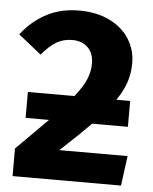

<svg xmlns="http://www.w3.org/2000/svg" viewBox="-51 -733 619 776"><g transform="rotate(5 258.5 -345.0)"><path d="M485 -121 469 0H29V-112L79 -162Q79 -162 156 -239H61V-344H250Q283 -386 296 -417Q309 -448 309 -481Q309 -522 285.5 -545.5Q262 -569 222 -569Q186 -569 158 -552.5Q130 -536 99 -499L6 -573Q48 -628 106.5 -659Q165 -690 238 -690Q311 -690 363.5 -664Q416 -638 443.5 -594Q471 -550 471 -497Q471 -457 459.5 -421Q448 -385 420 -344H476V-239H331Q286 -193 208 -121Z"/></g></svg>

Font: FiraGOUPP
Style: Bold
Weight: 700
Designer: bBox Type
Foundry: bBox Type GmbH
Version: Version 1.001